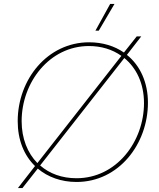

<svg xmlns="http://www.w3.org/2000/svg" viewBox="-20 -920 810 976"><path d="M71 36H94L172 -63C223 -20 291 5 369 5C584 5 732 -188 732 -398C732 -500 693 -587 625 -641L698 -735H675L610 -653C562 -686 502 -705 433 -705C222 -705 70 -517 70 -304C70 -209 102 -130 158 -76ZM369 -14C295 -14 232 -37 184 -79L612 -625C673 -575 712 -496 712 -396C712 -200 572 -14 369 -14ZM562 -900H540L465 -764H482ZM90 -304C90 -502 232 -686 432 -686C494 -686 551 -669 597 -636L170 -91C120 -142 90 -216 90 -304Z"/></svg>

Font: Fixel Display 20240404 Thin
Style: Italic
Weight: 100
Italic angle: -10°
Designer: AlfaBravo + MacPaw
Foundry: Kyrylo Tkachov, Marchela Mozhyna, Serhii Makarenko, Maria Weinstein, Zakhar Kryvoshyya
Version: Version 1.211;Glyphs 3.2 (3225)